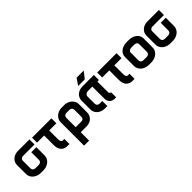

<svg xmlns="http://www.w3.org/2000/svg" viewBox="176 -1824 3168 3168"><g transform="rotate(-45 1760.0 -240.0)"><path d="M477 -392V-510C378 -511 301 -511 206 -510C105 -509 34 -441 33 -359V-144C34 -62 104 7 206 14C224 15 276 15 294 14C396 7 466 -62 467 -144C468 -224 468 -259 467 -339H349V-164C349 -118 318 -106 292 -104C274 -103 226 -103 208 -104C182 -106 151 -118 151 -164V-339C151 -375 182 -392 208 -392C307 -393 380 -393 477 -392Z M840 10H890V-109C874 -107 870 -107 851 -108C837 -109 812 -123 812 -173V-384H979V-500H528V-384H694V-158C694 -54 748 10 840 10Z M1159 200V5H1292C1404 5 1464 -69 1465 -151C1466 -230 1466 -268 1465 -347C1464 -430 1392 -501 1291 -505C1266 -506 1241 -506 1216 -505C1115 -501 1042 -430 1042 -347V200ZM1159 -113C1158 -184 1158 -256 1159 -327C1160 -373 1189 -387 1216 -388C1241 -389 1265 -389 1290 -388C1317 -387 1346 -373 1347 -327C1348 -275 1348 -223 1347 -171C1346 -125 1317 -113 1291 -113Z M1980 -392V-510C1876 -511 1798 -511 1713 -510C1614 -509 1538 -447 1537 -354C1536 -288 1536 -214 1537 -148C1538 -62 1605 6 1714 10C1741 11 1748 11 1775 10V-108C1752 -107 1741 -107 1719 -108C1684 -110 1656 -122 1655 -168C1654 -200 1654 -303 1655 -334C1656 -370 1689 -391 1719 -392C1749 -393 1773 -393 1826 -393C1826 -296 1826 -175 1827 -107C1828 -50 1860 20 1980 11V-106C1965 -105 1945 -118 1945 -149C1944 -193 1944 -303 1944 -392ZM1668 -565H1823L1914 -680H1747Z M2360 10H2410V-109C2394 -107 2390 -107 2371 -108C2357 -109 2332 -123 2332 -173V-384H2499V-500H2048V-384H2214V-158C2214 -54 2268 10 2360 10Z M2811 -392C2838 -391 2869 -375 2869 -339C2870 -259 2870 -244 2869 -164C2868 -118 2838 -106 2812 -104C2794 -103 2746 -103 2728 -104C2702 -106 2672 -118 2671 -164C2670 -240 2670 -263 2671 -339C2671 -375 2702 -390 2728 -392C2767 -394 2774 -394 2811 -392ZM2553 -144C2554 -62 2624 7 2726 14C2744 15 2796 15 2814 14C2916 7 2986 -62 2987 -144C2988 -224 2988 -279 2987 -359C2986 -441 2915 -503 2815 -510C2776 -513 2761 -512 2726 -510C2625 -503 2554 -441 2553 -359C2552 -283 2552 -230 2553 -144Z M3497 -392V-510C3398 -511 3321 -511 3226 -510C3125 -509 3054 -441 3053 -359V-144C3054 -62 3124 7 3226 14C3244 15 3296 15 3314 14C3416 7 3486 -62 3487 -144C3488 -224 3488 -259 3487 -339H3369V-164C3369 -118 3338 -106 3312 -104C3294 -103 3246 -103 3228 -104C3202 -106 3171 -118 3171 -164V-339C3171 -375 3202 -392 3228 -392C3327 -393 3400 -393 3497 -392Z"/></g></svg>

Font: Fervojo
Style: Bold
Weight: 700
Designer: kohakuno
Version: ver.1.0